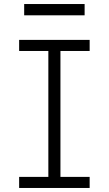

<svg xmlns="http://www.w3.org/2000/svg" viewBox="-20 -933 540 953"><path d="M75 0V-55H220V-680H75V-735H425V-680H280V-55H425V0ZM100 -857V-913H400V-857Z"/></svg>

Font: Iosevka SS18 Light
Style: Regular
Weight: 300
Monospace: yes
Designer: Belleve Invis
Foundry: Belleve Invis
Version: Version 25.1.1; ttfautohint (v1.8.4)